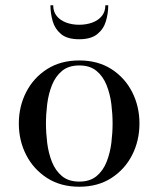

<svg xmlns="http://www.w3.org/2000/svg" viewBox="-20 -699 601 729"><path d="M281 10Q210.5 10 159 -23Q107.5 -56 79.5 -110.5Q51.5 -165 51.5 -230Q51.5 -295 79.5 -349.5Q107.5 -404 159 -436.8Q210.5 -469.5 281 -469.5Q351.5 -469.5 402.8 -436.8Q454 -404 481.8 -349.5Q509.5 -295 509.5 -230Q509.5 -165 481.8 -110.5Q454 -56 402.8 -23Q351.5 10 281 10ZM281 -9.5Q321.5 -9.5 346.5 -30.2Q371.5 -51 384.8 -84.5Q398 -118 402.8 -156.5Q407.5 -195 407.5 -230Q407.5 -265.5 402.8 -303.8Q398 -342 384.8 -375.5Q371.5 -409 346.5 -429.8Q321.5 -450.5 281 -450.5Q240.5 -450.5 215.5 -429.8Q190.5 -409 177.2 -375.5Q164 -342 159.2 -303.8Q154.5 -265.5 154.5 -230Q154.5 -195 159.2 -156.5Q164 -118 177.2 -84.5Q190.5 -51 215.5 -30.2Q240.5 -9.5 281 -9.5ZM280.5 -550Q235.5 -550 212 -569.5Q188.5 -589 180 -618.8Q171.5 -648.5 171.5 -679H182Q182 -654.5 195.5 -638Q209 -621.5 231.5 -613.2Q254 -605 280.5 -605Q307.5 -605 330.2 -613.2Q353 -621.5 366.5 -638Q380 -654.5 380 -679H391Q391 -648.5 382.2 -618.8Q373.5 -589 349.5 -569.5Q325.5 -550 280.5 -550Z"/></svg>

Font: Bodoni Moda
Style: Regular
Weight: 400
Designer: Owen Earl
Foundry: indestructible type
Version: Version 2.005